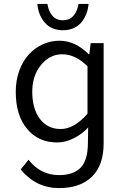

<svg xmlns="http://www.w3.org/2000/svg" viewBox="-20 -729 640 976"><path d="M299.8 -575.2Q274.4 -575.2 253.2 -583Q231.9 -590.8 217.5 -604Q203.1 -617.2 192.6 -634.8Q182.1 -652.3 176.8 -670.9Q171.4 -689.5 169.9 -709H221.2Q226.1 -673.3 245.8 -649.7Q265.6 -626 299.8 -626Q334 -626 354 -649.7Q374 -673.3 378.9 -709H430.2Q428.2 -684.1 419.9 -661.4Q411.6 -638.7 396.5 -618.7Q381.3 -598.6 356.4 -586.9Q331.5 -575.2 299.8 -575.2ZM279.8 227.1Q164.1 227.1 85 132.8L125 83Q186 161.1 279.8 161.1Q352.5 161.1 389.4 123.8Q426.3 86.4 426.8 0L428.2 -81.1Q397.9 -47.9 355.5 -26.4Q313 -4.9 270 -4.9Q175.3 -4.9 117.7 -73.7Q60.1 -142.6 60.1 -262.2Q60.1 -320.8 78.1 -370.1Q96.2 -419.4 126.7 -452.4Q157.2 -485.4 197.5 -503.7Q237.8 -522 282.2 -522Q362.3 -522 431.2 -453.1H434.1L440.9 -509.8H506.8V0Q506.8 110.4 447.8 168.7Q388.7 227.1 279.8 227.1ZM288.1 -73.2Q357.4 -73.2 424.8 -150.9V-392.1Q363.8 -453.1 295.9 -453.1Q233.4 -453.1 188.7 -398.9Q144 -344.7 144 -263.2Q144 -175.8 182.9 -124.5Q221.7 -73.2 288.1 -73.2Z"/></svg>

Font: Office Code Pro D
Style: Regular
Weight: 400
Designer: Nathan Rutzky & Paul D. Hunt
Foundry: Adobe Systems Incorporated
Version: Version 1.004;PS 001.004;hotconv 1.0.70;makeotf.lib2.5.58329